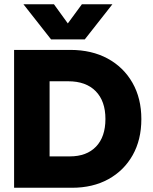

<svg xmlns="http://www.w3.org/2000/svg" viewBox="-20 -886 724 906"><path d="M380 -700H221L90.5 -866H234.5L300 -775.5L366.5 -866H510.5ZM312 -650.5Q412.5 -650.5 487.8 -609.8Q563 -569 605 -495.5Q647 -422 647 -324Q647 -226.5 606 -153.8Q565 -81 491.5 -40.5Q418 0 320 0H46.5V-650.5ZM214 -502.5V-148H309Q389 -148 433.2 -194.2Q477.5 -240.5 477.5 -324.5Q477.5 -409 431.5 -455.8Q385.5 -502.5 302 -502.5Z"/></svg>

Font: Overused Grotesk ExtraBold
Style: Regular
Weight: 800
Version: Version 0.004